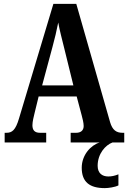

<svg xmlns="http://www.w3.org/2000/svg" viewBox="-20 -734 660 989"><path d="M4 0H218V-50H186C157 -50 147 -65 147 -89C147 -107 154 -135 158 -151L179 -237H375L401 -139C405 -124 411 -101 411 -85C411 -61 395 -50 372 -50H344V0H493C447 14 401 65 401 130C401 204 442 235 520 235C538 235 573 230 590 221V164C570 172 554 175 538 175C506 175 483 158 483 120C483 57 524 13 559 0H620V-50H611C579 -50 559 -64 547 -105L373 -714H255L78 -124C60 -63 42 -50 13 -50H4ZM197 -294 250 -491C262 -534 272 -578 280 -618C287 -578 299 -534 311 -485L358 -294Z"/></svg>

Font: Noto Serif Lao ExtraCondensed
Style: Bold
Weight: 700
Width: 2
Designer: Monotype Design Team
Foundry: Monotype Imaging Inc.
Version: Version 2.003